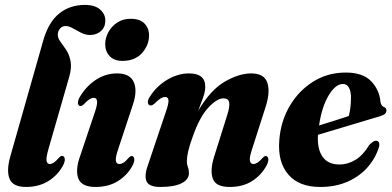

<svg xmlns="http://www.w3.org/2000/svg" viewBox="-20 -752 1595 782"><path d="M325.5 -732Q367 -732 388 -713Q409 -694 409 -668.5Q409 -641 390.8 -625.2Q372.5 -609.5 347 -609.5Q328.5 -609.5 310.5 -618.5Q292.5 -627.5 276.5 -636.8Q260.5 -646 247.5 -646Q234 -646 225.2 -636.5Q216.5 -627 215.5 -613.5Q214.5 -597.5 225.5 -583Q236.5 -568.5 249 -549.8Q261.5 -531 267.2 -504.2Q273 -477.5 261.5 -437.5L178.5 -149Q167 -109.5 169.5 -96.8Q172 -84 183 -84Q190.5 -84 199 -89.5Q207.5 -95 220 -109.5Q227.5 -117.5 233.5 -117Q241 -116.5 243.5 -106.8Q246 -97 237.5 -79.5Q217 -40 178 -15.2Q139 9.5 86 9.5Q32.5 9.5 19 -23.5Q5.5 -56.5 22 -115L156 -586.5Q177.5 -662 221.2 -697Q265 -732 325.5 -732Z M478.5 -504Q445 -504 426.8 -523.2Q408.5 -542.5 408.5 -572Q408.5 -597 421.2 -620.8Q434 -644.5 457.2 -660Q480.5 -675.5 512 -675.5Q550 -675.5 568.5 -656.2Q587 -637 587 -607.5Q587 -568 558.5 -536Q530 -504 478.5 -504ZM461.5 -145Q450 -111.5 451.8 -97.8Q453.5 -84 466 -84Q474 -84 483 -89.5Q492 -95 505 -110Q511.5 -117 517 -116.5Q524 -116.5 526.5 -106.5Q529 -96.5 520.5 -79Q500 -39.5 461.2 -15Q422.5 9.5 369 9.5Q312.5 9.5 299.2 -24.8Q286 -59 306 -115.5L366.5 -295.5Q386.5 -353.5 362 -353.5Q354 -353.5 344.2 -347.5Q334.5 -341.5 319.5 -325.5Q312.5 -319.5 307.5 -320Q300 -320.5 297.8 -329.5Q295.5 -338.5 303.5 -354.5Q328.5 -398.5 368.8 -425.8Q409 -453 457 -453Q509 -453 524.8 -417.8Q540.5 -382.5 521 -325Z M593.5 -322.5Q584 -323 582.5 -333.2Q581 -343.5 589 -356Q616 -400 660 -426.5Q704 -453 750 -453Q816 -453 816 -399Q816 -379.5 807 -354Q798 -328.5 787.5 -301.5Q838 -386.5 896 -419.8Q954 -453 1003 -453Q1057 -453 1069.2 -414Q1081.5 -375 1060.5 -312.5L1007 -145.5Q995.5 -111.5 997.8 -97.8Q1000 -84 1012 -84Q1020 -84 1028.8 -89.5Q1037.5 -95 1050.5 -110Q1057.5 -117 1062.5 -116.5Q1070 -116.5 1072.5 -106.8Q1075 -97 1066.5 -79.5Q1045.5 -39.5 1007.5 -15Q969.5 9.5 915.5 9.5Q859 9.5 846.8 -24.2Q834.5 -58 852.5 -115L905 -282Q917 -319.5 913.2 -335.5Q909.5 -351.5 890 -351.5Q864 -351.5 828.8 -314Q793.5 -276.5 765.5 -197Q751.5 -159 746.2 -134.8Q741 -110.5 741 -95.5Q741 -82 745.2 -71.5Q749.5 -61 749.5 -47Q749.5 -21 719.8 -5.8Q690 9.5 633 9.5Q586.5 9.5 576.5 -14.2Q566.5 -38 584.5 -85.5L655 -295Q667.5 -330 666.2 -343.5Q665 -357 652.5 -357Q644 -357 634 -351Q624 -345 607.5 -328.5Q599.5 -322 593.5 -322.5Z M1524.5 -156.5Q1511 -110 1478.8 -72.5Q1446.5 -35 1397.2 -12.8Q1348 9.5 1284 9.5Q1197.5 9.5 1154 -41.5Q1110.5 -92.5 1117.5 -180.5Q1123 -257 1159.5 -319.5Q1196 -382 1255 -419.2Q1314 -456.5 1388.5 -456.5Q1457 -456.5 1491 -421.8Q1525 -387 1529.5 -338Q1532 -320.5 1544 -316Q1553.5 -312 1554 -303Q1554 -295.5 1548.8 -289.5Q1543.5 -283.5 1529 -279Q1512.5 -274 1483 -265.2Q1453.5 -256.5 1417.2 -245.5Q1381 -234.5 1343.8 -223.5Q1306.5 -212.5 1275 -203Q1271.5 -145 1293.8 -113.5Q1316 -82 1363 -82Q1396.5 -82 1427.8 -101Q1459 -120 1483.5 -161Q1502.5 -181.5 1515 -178.5Q1527.5 -175 1524.5 -156.5ZM1376.5 -410Q1346.5 -410 1318.5 -363.2Q1290.5 -316.5 1279.5 -241Q1310.5 -250.5 1343.5 -261Q1376.5 -271.5 1400.5 -279.5Q1409 -309.5 1409.5 -354Q1409.5 -380 1401.2 -395Q1393 -410 1376.5 -410Z"/></svg>

Font: Fraunces 144pt Soft
Style: Bold Italic
Weight: 700
Italic angle: -16°
Version: Version 1.000;[b76b70a41]